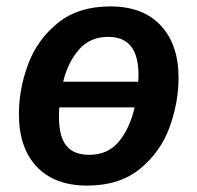

<svg xmlns="http://www.w3.org/2000/svg" viewBox="-20 -564 616 599"><path d="M537 -322Q537 -244 509 -167Q481 -90 417 -37.5Q353 15 252 15Q150 15 94.5 -44Q39 -103 39 -208Q39 -286 67.5 -363Q96 -440 160 -492Q224 -544 324 -544Q426 -544 481.5 -484.5Q537 -425 537 -322ZM177 -309H411Q412 -317 412 -331Q412 -449 318 -449Q261 -449 226.5 -409.5Q192 -370 177 -309ZM400 -229H165Q164 -218 164 -199Q164 -138 187 -109.5Q210 -81 258 -81Q317 -81 351 -122.5Q385 -164 400 -229Z"/></svg>

Font: FiraGO Medium
Style: Italic
Weight: 500
Italic angle: -8°
Designer: bBox Type GmbH
Foundry: bBox Type GmbH
Version: Version 1.001